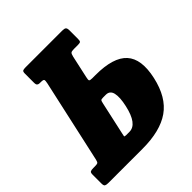

<svg xmlns="http://www.w3.org/2000/svg" viewBox="-239 -888 1026 1026"><g transform="rotate(-45 274.5 -375.0)"><path d="M4 -113.5Q19.5 -113.5 24.8 -116.5Q30 -119.5 33.5 -134.5L138 -606.5Q142 -625 139.5 -630.8Q137 -636.5 117.5 -636.5H109.5Q101 -636.5 95.5 -641Q90 -645.5 90 -659.5V-728Q90 -743.5 95.8 -746.8Q101.5 -750 116.5 -750H393.5Q410 -750 416 -744.8Q422 -739.5 422 -723V-660Q422 -645.5 418.5 -641Q415 -636.5 400.5 -636.5H369Q351.5 -636.5 346 -632.2Q340.5 -628 336.5 -610.5L308.5 -483Q304.5 -466 307 -461.2Q309.5 -456.5 327 -456.5H351.5Q485.5 -456.5 536.5 -400.2Q587.5 -344 561 -224.5Q534.5 -105 459.5 -52.5Q384.5 0 250.5 0H-7.5Q-22.5 0 -29.2 -3.8Q-36 -7.5 -36 -24V-91.5Q-36 -106.5 -29.5 -110Q-23 -113.5 -8 -113.5ZM296 -343Q281.5 -343 278.5 -339.2Q275.5 -335.5 272.5 -321L231.5 -135Q228.5 -122.5 228 -118Q227.5 -113.5 240 -113.5H265Q324 -113.5 348.5 -224.5Q361 -280.5 353.8 -311.8Q346.5 -343 316 -343Z"/></g></svg>

Font: Besley* Condensed Heavy
Style: Italic
Weight: 800
Width: 3
Italic angle: -13°
Designer: Owen Earl
Foundry: indestructible type*
Version: Version 3.000; ttfautohint (v1.8.3)